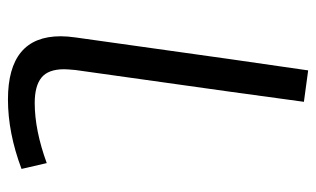

<svg xmlns="http://www.w3.org/2000/svg" viewBox="-180 -434 814 495"><g transform="rotate(-90 227.5 -186.0)"><path d="M382 -437Q382 -420 379 -399L323 0L294 201L213 190L239 0L295 -399Q297 -421 297 -428Q297 -469 275.5 -486.5Q254 -504 210 -504Q140 -504 55 -473L40 -538Q133 -573 219 -573Q382 -573 382 -437Z"/></g></svg>

Font: FiraGO Book
Style: Italic
Weight: 350
Italic angle: -8°
Designer: bBox Type GmbH
Foundry: bBox Type GmbH
Version: Version 1.001